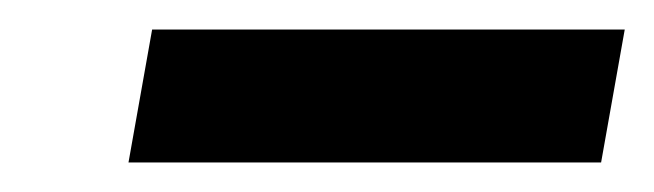

<svg xmlns="http://www.w3.org/2000/svg" viewBox="-20 -673 443 130"><path d="M83 -653H403L387 -563H67Z"/></svg>

Font: Chakra Petch SemiBold
Style: Italic
Weight: 600
Italic angle: -10°
Designer: Katatrad Aksorn Co.,Ltd.
Foundry: Cadson Demak Co.,Ltd.
Version: Version 1.000; ttfautohint (v1.6)